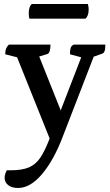

<svg xmlns="http://www.w3.org/2000/svg" viewBox="-20 -665 547 955"><path d="M70 270Q39 270 21 256Q3 242 3 219Q3 211 6 200.5Q9 190 14 182H33Q90 182 124 167.5Q158 153 181 118.5Q204 84 227 24L65 -380L6 -395Q6 -412 10 -422.5Q14 -433 24 -443H231Q231 -401 215 -396L175 -384L282 -116L384 -380L328 -395Q328 -417 331.5 -427Q335 -437 346 -443H504Q504 -421 500 -410.5Q496 -400 488 -398L446 -383L292 15Q248 131 189.5 200.5Q131 270 70 270ZM405 -572H127Q123 -580 123 -598Q123 -632 138 -645H417Q418 -641 419.5 -634Q421 -627 421 -618Q421 -586 405 -572Z"/></svg>

Font: Petrona SemiBold
Style: Regular
Weight: 600
Designer: Ringo R. Seeber
Foundry: Ringo R. Seeber
Version: Version 2.001; ttfautohint (v1.8.3)